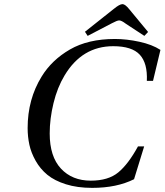

<svg xmlns="http://www.w3.org/2000/svg" viewBox="-20 -896 798 931"><path d="M392 -742 532 -853Q560 -876 574 -876Q587 -876 607 -851L698 -741L680 -722L590 -781Q569 -797 558 -797Q548 -797 522 -783L405 -722ZM114 -275Q114 -415 182 -525Q231 -605 319 -656Q407 -707 537 -707Q594 -707 656 -693.5Q718 -680 758 -654L722 -504H692Q696 -589 658 -630.5Q620 -672 529 -672Q378 -672 293 -530Q258 -472 239.5 -396Q221 -320 221 -249Q221 -137 275.5 -78.5Q330 -20 420 -20Q505 -20 553.5 -60Q602 -100 649 -186H679L630 -27Q546 15 427 15Q355 15 299.5 -2.5Q244 -20 209.5 -48.5Q175 -77 153 -116Q131 -155 122.5 -194Q114 -233 114 -275Z"/></svg>

Font: Lingua Franca
Style: Italic
Weight: 400
Italic angle: -13°
Version: Version 1.19